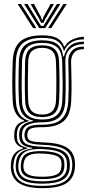

<svg xmlns="http://www.w3.org/2000/svg" viewBox="-20 -787 448 975"><path d="M195.2 168.5Q117.5 168.5 78.6 144.1Q39.8 119.8 35.2 68.2Q34.8 61.2 35 54Q35.2 46.8 36.2 39.2Q41.5 -17.5 96.8 -32.5V-36Q56.2 -47.8 52.5 -87.2Q52 -92.2 52.1 -98.5Q52.2 -104.8 52.5 -110Q54 -133.8 64.8 -149.1Q75.5 -164.5 102.2 -172V-175.5Q79 -183.5 62.9 -208Q46.8 -232.5 44.8 -272Q42.2 -319.8 42.4 -369.5Q42.5 -419.2 44.5 -474.8Q47.5 -545.8 83.2 -576.6Q119 -607.5 194.2 -607.5Q244.5 -607.5 270.1 -593.2Q295.8 -579 305.5 -550.8H308.8Q322.8 -576.5 352.5 -588.5Q382.2 -600.5 406 -600V-587Q365.8 -587.2 340.9 -571.1Q316 -555 307.5 -530.2H303.8Q295.5 -563 270.5 -578.9Q245.5 -594.8 194.2 -594.8Q127.8 -594.8 95.4 -567.1Q63 -539.5 60.5 -475.2Q58.2 -418 58.1 -371Q58 -324 60.5 -273.5Q62.8 -229.8 80 -206Q97.2 -182.2 125 -175V-171.5Q93.5 -164 80.5 -149.8Q67.5 -135.5 66 -110Q65 -99 66 -87Q67.5 -66 78.6 -55Q89.8 -44 118.5 -36V-32.5Q84 -25 68.6 -8.4Q53.2 8.2 49.8 39.2Q48.5 47.2 47.9 53Q47.2 58.8 48.2 68Q52.8 113.8 86.6 135.4Q120.5 157 195.2 157Q271.8 157 306.9 135Q342 113 346.5 64Q348 49 346 33Q341.2 -9.8 306.6 -29.4Q272 -49 197.8 -51.5Q149.2 -53.2 129.4 -61.2Q109.5 -69.2 106 -87Q103.2 -99.8 104.8 -110.2Q108.5 -135.5 128.4 -144.8Q148.2 -154 194.5 -153.8Q264.5 -153.2 294.1 -183.8Q323.8 -214.2 326.8 -273.8Q328.5 -310 328.8 -339.1Q329 -368.2 328.4 -399.6Q327.8 -431 326.8 -474.2Q325.8 -508.2 346.1 -529.6Q366.5 -551 406 -550V-537.2Q371.5 -537.8 355.9 -519Q340.2 -500.2 341 -471.5Q342.2 -418.5 343.2 -373.9Q344.2 -329.2 341.5 -273.2Q338 -202.5 303.2 -171.9Q268.5 -141.2 194.2 -141.2Q155.2 -141.2 138.1 -134.8Q121 -128.2 119 -108Q118.8 -106.8 118.8 -100.5Q118.8 -94.2 119.5 -91.2Q122.2 -76 139.2 -70.8Q156.2 -65.5 198 -64Q279 -61.8 317.6 -38.6Q356.2 -15.5 360.2 33.5Q361.5 49 360.5 64Q356.2 118.2 317.1 143.4Q278 168.5 195.2 168.5ZM195.2 145.8Q126.5 145.8 95.4 127.6Q64.2 109.5 60.2 68Q59.5 60 59.9 53.6Q60.2 47.2 61.2 39Q64.5 6.5 83.4 -10.4Q102.2 -27.2 143.5 -32.8V-36.2Q111.2 -40.5 96 -52.2Q80.8 -64 78 -87Q77.2 -93 77.2 -98.9Q77.2 -104.8 77.5 -110.2Q80.2 -161.5 147.5 -172V-175Q115 -181.8 96.6 -205.4Q78.2 -229 76 -274.5Q73.8 -318.5 73.9 -368.1Q74 -417.8 76 -474.2Q78.2 -532.8 107.2 -557.5Q136.2 -582.2 194.2 -582.2Q246 -582.2 270.8 -562.9Q295.5 -543.5 301.2 -499.8H304.8Q313.8 -536.8 337.9 -555.9Q362 -575 406 -575.5V-562.5Q360.5 -563.2 335.5 -538.4Q310.5 -513.5 312 -475.5Q313.5 -421.5 313.6 -371.2Q313.8 -321 311.8 -275Q308.8 -217.5 280.6 -191.6Q252.5 -165.8 194 -166Q151 -166.2 123.4 -154.4Q95.8 -142.5 92.5 -112.5Q90.8 -99.2 92.5 -87.5Q96 -61.2 121.6 -52.4Q147.2 -43.5 197.5 -41.8Q262.8 -39.8 296.1 -22.4Q329.5 -5 333.8 32.8Q334.5 40 334.8 47.9Q335 55.8 334.2 64Q330.5 109.2 295.9 127.5Q261.2 145.8 195.2 145.8ZM194.2 -180Q243.8 -180 268.8 -202.2Q293.8 -224.5 296.2 -274.8Q298.5 -324.2 298.1 -371.5Q297.8 -418.8 295.8 -475.2Q294 -526.8 268.6 -548Q243.2 -569.2 194.2 -569.2Q140.2 -569.2 116.8 -545.6Q93.2 -522 91.8 -473.8Q90.2 -416.5 90.1 -371.4Q90 -326.2 91.8 -273Q93.8 -224.5 119 -202.2Q144.2 -180 194.2 -180ZM194.2 -192.5Q150.2 -192.5 129.6 -212.8Q109 -233 107.5 -275.2Q105.8 -322.8 105.9 -370.5Q106 -418.2 107.5 -473Q108.8 -518 129.9 -537.4Q151 -556.8 194.2 -556.8Q236.5 -556.8 257.5 -537.5Q278.5 -518.2 280 -475.2Q282 -417.8 282.2 -370.6Q282.5 -323.5 280.2 -275.8Q278.2 -232 257.1 -212.2Q236 -192.5 194.2 -192.5ZM194.2 -205.2Q227.2 -205.2 245 -222Q262.8 -238.8 264.5 -276.8Q268.2 -362.2 264.2 -474.8Q262.8 -512.8 244.6 -528.4Q226.5 -544 194.2 -544Q160.2 -544 142.2 -527.8Q124.2 -511.5 123 -472.5Q121.8 -421.5 121.5 -373.4Q121.2 -325.2 123 -275.8Q124.8 -238.8 142.1 -222Q159.5 -205.2 194.2 -205.2ZM195.2 133.8Q262.5 133.8 290 115.8Q317.5 97.8 319.5 65.5Q320.2 55.2 320.1 48.6Q320 42 319 33Q316 4.2 288.8 -11.2Q261.5 -26.8 197.2 -29.8Q136.8 -32.8 108.5 -16.2Q80.2 0.2 74.5 39.8Q73.5 46.8 73 53.4Q72.5 60 73.5 69Q77.2 103.8 106.2 118.8Q135.2 133.8 195.2 133.8ZM195.2 122.5Q139.8 122.5 114.4 109.8Q89 97 86 68.2Q84.5 57.2 87.2 39Q92 2.8 118.8 -9.2Q145.5 -21.2 199 -19.5Q251.8 -17.5 277.2 -5.1Q302.8 7.2 306 33.2Q307.2 44 307.2 50.4Q307.2 56.8 306.2 64.2Q303.2 95.5 277.4 109Q251.5 122.5 195.2 122.5ZM195.2 110.5Q243.2 110.5 265.9 100Q288.5 89.5 291.5 64Q293.8 47.5 291 33.2Q288.5 13.8 267.1 4.5Q245.8 -4.8 197.5 -7.2Q148.8 -10 126.5 1.9Q104.2 13.8 100.8 39Q97.2 53.2 99.8 68.2Q102.5 90 124.5 100.2Q146.5 110.5 195.2 110.5ZM69.8 -766.8H86.5L164.8 -644.2H148.2ZM102.5 -766.8H119.8L173 -679.5L188.5 -655.2H200.5L215.8 -679.5L269 -766.8H286.2L209.5 -644.2H179.2ZM135.2 -766.8H152.5L188.5 -700.2L191.8 -687.5H197.2L200.2 -700.2L236.8 -766.8H254L210.5 -691.5L200.5 -671.2H188.5L178.5 -691.5ZM302.2 -766.8H319.2L240.5 -644.2H224Z"/></svg>

Font: Big Shoulders Inline Text
Style: Regular
Weight: 400
Designer: Patric King
Foundry: XO Type Co
Version: Version 1.000